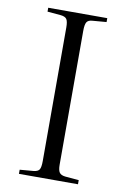

<svg xmlns="http://www.w3.org/2000/svg" viewBox="-83 -773 541 823"><g transform="rotate(10 187.5 -361.5)"><path d="M59 0V-18L119 -23Q138 -25 144 -35Q150 -45 150 -72V-653Q150 -679 143.5 -689Q137 -699 117 -701L59 -706V-723H316V-706L255 -701Q237 -700 230.5 -689.5Q224 -679 224 -651V-69Q224 -45 231 -35Q238 -25 257 -23L316 -18V0Z"/></g></svg>

Font: Literata 60pt Light
Style: Regular
Weight: 300
Designer: Latin by Veronika Burian and Jose Scaglione. Greek by Irene Vlachou. Cyrillic by Vera Evstafieva.
Foundry: TypeTogether
Version: Version 3.103;gftools[0.9.29]